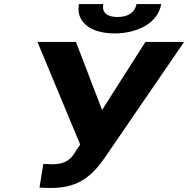

<svg xmlns="http://www.w3.org/2000/svg" viewBox="-20 -918 929 948"><path d="M222 10H236C375 10 441 -59 497 -139L889 -711H698L484 -375L355 -711H165L376 -204L356 -175C333 -134 305 -107 240 -107H230C226 -107 221 -108 217 -108H204C200 -108 196 -109 194 -109L175 8C178 9 183 9 188 9C199 9 211 10 222 10ZM561 -834C509 -834 482 -855 490 -898H370C366 -877 367 -858 373 -840C392 -786 454 -753 547 -753C577 -753 607 -757 633 -764C703 -783 763 -825 776 -898H654C647 -857 612 -834 561 -834Z"/></svg>

Font: Asimov
Style: XWidIt
Weight: 500
Designer: Google
Version: Version 2.000980; 2014